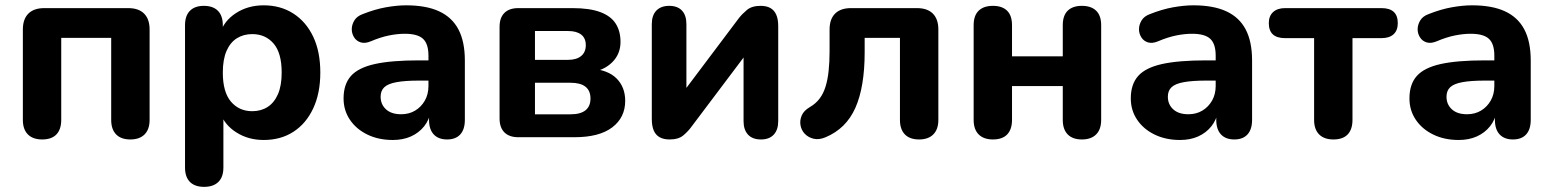

<svg xmlns="http://www.w3.org/2000/svg" viewBox="-20 -521 5897 729"><path d="M140 8.5Q105 8.5 85.9 -10.6Q66.8 -29.8 66.8 -65.8V-409Q66.8 -448.5 87.8 -469.4Q108.8 -490.2 148 -490.2H466.8Q506.2 -490.2 527.1 -469.4Q548 -448.5 548 -409V-65.8Q548 -29.8 528.9 -10.6Q509.8 8.5 474.8 8.5Q439.8 8.5 421 -10.6Q402.2 -29.8 402.2 -65.8V-377.2H212.5V-65.8Q212.5 -29.8 194.2 -10.6Q176 8.5 140 8.5Z M755 188.5Q720 188.5 701.2 169.8Q682.5 151 682.5 115V-425.2Q682.5 -461.2 701.1 -480Q719.8 -498.8 753.8 -498.8Q788.8 -498.8 807.4 -480Q826 -461.2 826 -425.2V-355.2L815 -392.8Q829.8 -441.2 875.5 -471Q921.2 -500.8 981.2 -500.8Q1045 -500.8 1093.5 -469.8Q1142 -438.8 1169.1 -381.9Q1196.2 -325 1196.2 -245.5Q1196.2 -167 1169.1 -109.2Q1142 -51.5 1093.9 -20.5Q1045.8 10.5 981.2 10.5Q922.5 10.5 877.2 -18.4Q832 -47.2 816.2 -93.2H828.2V115Q828.2 151 809.1 169.8Q790 188.5 755 188.5ZM937.8 -98.8Q971 -98.8 996.1 -114.9Q1021.2 -131 1035.4 -163.5Q1049.5 -196 1049.5 -245.5Q1049.5 -320.2 1018.6 -355.9Q987.8 -391.5 937.8 -391.5Q904.8 -391.5 879.5 -375.8Q854.2 -360 840.1 -327.6Q826 -295.2 826 -245.5Q826 -171.5 856.9 -135.1Q887.8 -98.8 937.8 -98.8Z M1471.5 10.5Q1417 10.5 1374.6 -10.2Q1332.2 -31 1308.4 -66.6Q1284.5 -102.2 1284.5 -147.2Q1284.5 -201.2 1312.5 -232.6Q1340.5 -264 1403.2 -277.9Q1466 -291.8 1570.8 -291.8H1622.8V-215H1571.2Q1518.2 -215 1485.9 -209.1Q1453.5 -203.2 1439.4 -190Q1425.2 -176.8 1425.2 -153.8Q1425.2 -124.5 1445.6 -105.9Q1466 -87.2 1503.2 -87.2Q1533 -87.2 1556.1 -101Q1579.2 -114.8 1593 -138.9Q1606.8 -163 1606.8 -194.5V-309.8Q1606.8 -354.5 1586.2 -373.6Q1565.8 -392.8 1516.5 -392.8Q1489.2 -392.8 1457.2 -386.4Q1425.2 -380 1388 -364.2Q1366 -355 1349.6 -360.1Q1333.2 -365.2 1324.4 -379.4Q1315.5 -393.5 1315.6 -410.5Q1315.8 -427.5 1325.5 -443.5Q1335.2 -459.5 1357.2 -467.5Q1403.8 -486 1445.6 -493.4Q1487.5 -500.8 1522 -500.8Q1598 -500.8 1647.1 -478.1Q1696.2 -455.5 1720.6 -409.4Q1745 -363.2 1745 -291V-65.8Q1745 -29.8 1727.6 -10.6Q1710.2 8.5 1677.5 8.5Q1644.8 8.5 1626.9 -10.6Q1609 -29.8 1609 -65.8V-105L1616.2 -99.8Q1610 -66 1590.4 -41.4Q1570.8 -16.8 1540.6 -3.1Q1510.5 10.5 1471.5 10.5Z M1948 0Q1913.5 0 1895.1 -18.4Q1876.8 -36.8 1876.8 -71.2V-419Q1876.8 -453.5 1895.1 -471.9Q1913.5 -490.2 1948 -490.2H2153.2Q2219 -490.2 2259.4 -475Q2299.8 -459.8 2317.9 -431.1Q2336 -402.5 2336 -362Q2336 -316.2 2304.9 -285Q2273.8 -253.8 2222.2 -246V-260.8Q2288.8 -255.8 2321.2 -222.9Q2353.8 -190 2353.8 -138Q2353.8 -74.8 2304.6 -37.4Q2255.5 0 2161.2 0ZM2011.2 -87H2146.5Q2183.8 -87 2202.9 -102.1Q2222 -117.2 2222 -147Q2222 -176.8 2202.9 -191.8Q2183.8 -206.8 2146.5 -206.8H2011.2ZM2011.2 -293.8H2137.5Q2169 -293.8 2186.6 -308.4Q2204.2 -323 2204.2 -349.5Q2204.2 -376.2 2186.6 -389.8Q2169 -403.2 2137.5 -403.2H2011.2Z M2522.2 8.5Q2500 8.5 2484.9 0.2Q2469.8 -8 2462.2 -25.4Q2454.8 -42.8 2454.8 -69.2V-429.2Q2454.8 -462.8 2472.1 -480.8Q2489.5 -498.8 2521 -498.8Q2552.5 -498.8 2569.4 -480.8Q2586.2 -462.8 2586.2 -429.2V-151.8H2559.5L2785.5 -452.2Q2797.8 -468 2816.2 -483.4Q2834.8 -498.8 2868 -498.8Q2890.5 -498.8 2905.1 -490.5Q2919.8 -482.2 2927.2 -465.4Q2934.8 -448.5 2934.8 -421.8V-61Q2934.8 -28.2 2917.9 -9.9Q2901 8.5 2869.5 8.5Q2837 8.5 2820.1 -9.9Q2803.2 -28.2 2803.2 -61V-339.2H2830.8L2604 -38Q2592.5 -22.2 2574.4 -6.9Q2556.2 8.5 2522.2 8.5Z M3469.5 8.5Q3434.5 8.5 3415.8 -10.6Q3397 -29.8 3397 -65.8V-377.2H3263V-321.8Q3263 -257 3254.2 -204.2Q3245.5 -151.5 3227.8 -111.6Q3210 -71.8 3181.8 -44Q3153.5 -16.2 3114.5 0.2Q3090 10.5 3069.8 5.9Q3049.5 1.2 3036.2 -12.4Q3023 -26 3019.5 -45Q3016 -64 3024.1 -82.6Q3032.2 -101.2 3055 -114.5Q3077.5 -127.5 3092 -146.8Q3106.5 -166 3114.6 -192.5Q3122.8 -219 3126.2 -252.1Q3129.8 -285.2 3129.8 -326.5V-409Q3129.8 -448.5 3150.8 -469.4Q3171.8 -490.2 3211 -490.2H3461.5Q3501 -490.2 3521.9 -469.4Q3542.8 -448.5 3542.8 -409V-65.8Q3542.8 -29.8 3523.6 -10.6Q3504.5 8.5 3469.5 8.5Z M3750 8.5Q3715 8.5 3695.9 -10.6Q3676.8 -29.8 3676.8 -65.8V-425.2Q3676.8 -462 3695.9 -480.4Q3715 -498.8 3750 -498.8Q3785 -498.8 3803.8 -480.4Q3822.5 -462 3822.5 -425.2V-307.2H4015.2V-425.2Q4015.2 -462 4034 -480.4Q4052.8 -498.8 4087.8 -498.8Q4122.8 -498.8 4141.9 -480.4Q4161 -462 4161 -425.2V-65.8Q4161 -29.8 4141.9 -10.6Q4122.8 8.5 4087.8 8.5Q4052.8 8.5 4034 -10.6Q4015.2 -29.8 4015.2 -65.8V-194.2H3822.5V-65.8Q3822.5 -29.8 3804.2 -10.6Q3786 8.5 3750 8.5Z M4460.5 10.5Q4406 10.5 4363.6 -10.2Q4321.2 -31 4297.4 -66.6Q4273.5 -102.2 4273.5 -147.2Q4273.5 -201.2 4301.5 -232.6Q4329.5 -264 4392.2 -277.9Q4455 -291.8 4559.8 -291.8H4611.8V-215H4560.2Q4507.2 -215 4474.9 -209.1Q4442.5 -203.2 4428.4 -190Q4414.2 -176.8 4414.2 -153.8Q4414.2 -124.5 4434.6 -105.9Q4455 -87.2 4492.2 -87.2Q4522 -87.2 4545.1 -101Q4568.2 -114.8 4582 -138.9Q4595.8 -163 4595.8 -194.5V-309.8Q4595.8 -354.5 4575.2 -373.6Q4554.8 -392.8 4505.5 -392.8Q4478.2 -392.8 4446.2 -386.4Q4414.2 -380 4377 -364.2Q4355 -355 4338.6 -360.1Q4322.2 -365.2 4313.4 -379.4Q4304.5 -393.5 4304.6 -410.5Q4304.8 -427.5 4314.5 -443.5Q4324.2 -459.5 4346.2 -467.5Q4392.8 -486 4434.6 -493.4Q4476.5 -500.8 4511 -500.8Q4587 -500.8 4636.1 -478.1Q4685.2 -455.5 4709.6 -409.4Q4734 -363.2 4734 -291V-65.8Q4734 -29.8 4716.6 -10.6Q4699.2 8.5 4666.5 8.5Q4633.8 8.5 4615.9 -10.6Q4598 -29.8 4598 -65.8V-105L4605.2 -99.8Q4599 -66 4579.4 -41.4Q4559.8 -16.8 4529.6 -3.1Q4499.5 10.5 4460.5 10.5Z M5042.8 8.5Q5007.8 8.5 4988.6 -10.6Q4969.5 -29.8 4969.5 -65.8V-376.2H4859.2Q4797.5 -376.2 4797.5 -433.2Q4797.5 -460.2 4813.9 -475.2Q4830.2 -490.2 4859.2 -490.2H5225.5Q5287.2 -490.2 5287.2 -433.2Q5287.2 -405.5 5271.2 -390.9Q5255.2 -376.2 5225.5 -376.2H5115.2V-65.8Q5115.2 -29.8 5097 -10.6Q5078.8 8.5 5042.8 8.5Z M5518.5 10.5Q5464 10.5 5421.6 -10.2Q5379.2 -31 5355.4 -66.6Q5331.5 -102.2 5331.5 -147.2Q5331.5 -201.2 5359.5 -232.6Q5387.5 -264 5450.2 -277.9Q5513 -291.8 5617.8 -291.8H5669.8V-215H5618.2Q5565.2 -215 5532.9 -209.1Q5500.5 -203.2 5486.4 -190Q5472.2 -176.8 5472.2 -153.8Q5472.2 -124.5 5492.6 -105.9Q5513 -87.2 5550.2 -87.2Q5580 -87.2 5603.1 -101Q5626.2 -114.8 5640 -138.9Q5653.8 -163 5653.8 -194.5V-309.8Q5653.8 -354.5 5633.2 -373.6Q5612.8 -392.8 5563.5 -392.8Q5536.2 -392.8 5504.2 -386.4Q5472.2 -380 5435 -364.2Q5413 -355 5396.6 -360.1Q5380.2 -365.2 5371.4 -379.4Q5362.5 -393.5 5362.6 -410.5Q5362.8 -427.5 5372.5 -443.5Q5382.2 -459.5 5404.2 -467.5Q5450.8 -486 5492.6 -493.4Q5534.5 -500.8 5569 -500.8Q5645 -500.8 5694.1 -478.1Q5743.2 -455.5 5767.6 -409.4Q5792 -363.2 5792 -291V-65.8Q5792 -29.8 5774.6 -10.6Q5757.2 8.5 5724.5 8.5Q5691.8 8.5 5673.9 -10.6Q5656 -29.8 5656 -65.8V-105L5663.2 -99.8Q5657 -66 5637.4 -41.4Q5617.8 -16.8 5587.6 -3.1Q5557.5 10.5 5518.5 10.5Z"/></svg>

Font: Nunito ExtraLight
Style: Regular
Weight: 200
Designer: Vernon Adams
Foundry: Vernon Adams
Version: Version 3.602;April 4, 2023;FontCreator 14.0.0.2856 64-bit